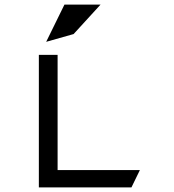

<svg xmlns="http://www.w3.org/2000/svg" viewBox="-20 -820 760 840"><path d="M302 -671 420 -800H262L182 -637ZM232 -580H150V0H555L592 -76H232Z"/></svg>

Font: Charger Monospace
Style: Regular
Weight: 400
Designer: Jasper
Foundry: Cannot Into Space Fonts
Version: Version 0.980